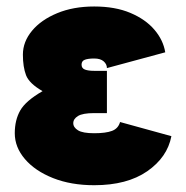

<svg xmlns="http://www.w3.org/2000/svg" viewBox="-20 -542 560 577"><path d="M263.2 -329.1H301.3V-202.1H263.2Q228.5 -202.1 214.4 -193.4Q200.2 -184.6 200.2 -171.9Q200.2 -159.2 214.4 -150.4Q228.5 -141.6 263.2 -141.6Q297.9 -141.6 316.7 -148.7Q335.4 -155.8 340.8 -175.3L495.1 -132.8Q482.9 -69.3 422.4 -27.3Q361.8 14.6 263.2 14.6Q193.4 14.6 139.4 -6.8Q85.4 -28.3 54.9 -64Q24.4 -99.6 24.4 -141.6Q24.4 -181.2 40.8 -210Q57.1 -238.8 107.9 -268.1Q67.9 -291 58.3 -315.9Q48.8 -340.8 48.8 -377.9Q48.8 -416.5 76.2 -449.5Q103.5 -482.4 151.9 -502.4Q200.2 -522.5 263.2 -522.5Q326.2 -522.5 371.8 -503.2Q417.5 -483.9 444.1 -452.6Q470.7 -421.4 476.6 -384.8L301.3 -337.4Q301.3 -349.1 291.5 -357.7Q281.7 -366.2 263.2 -366.2Q245.1 -366.2 235.1 -362.5Q225.1 -358.9 225.1 -347.7Q225.1 -336.9 235.1 -333Q245.1 -329.1 263.2 -329.1Z"/></svg>

Font: Giphurs Black
Style: Regular
Weight: 900
Version: Version 0.920; ttfautohint (v1.8.4.7-5d5b)